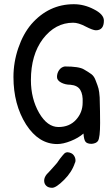

<svg xmlns="http://www.w3.org/2000/svg" viewBox="-20 -684 520 913"><path d="M129 -569Q90 -523 67 -455.5Q44 -388 44 -318Q44 -187 104 -92Q164 1 252 1Q280 1 316.5 -13.5Q353 -28 377 -49Q379 -19 387 -9.5Q395 0 416 0Q438 -2 446 -14Q456 -30 456 -99Q456 -151 454 -221Q452 -249 448.5 -262.5Q445 -276 435 -301Q428 -321 415 -331Q400 -342 379 -354Q356 -368 288 -368Q271 -365 261 -350.5Q251 -336 251 -318Q251 -302 270.5 -291.5Q290 -281 315 -281Q349 -278 362 -256Q375 -234 373 -196Q373 -149 341.5 -114.5Q310 -80 258 -80Q205 -80 166 -147Q127 -215 127 -303Q127 -423 184 -499Q243 -576 328 -576Q353 -576 387 -558Q422 -540 436 -540Q474 -540 474 -586Q474 -616 426 -640Q380 -664 331 -664Q212 -664 129 -569ZM339 79Q339 65 330 53.5Q321 42 302 40Q292 40 285.5 46.5Q279 53 265 71Q251 93 237 107Q229 115 219 127L202 145Q190 160 190 175Q190 190 200 199.5Q210 209 228 209Q247 209 285 171Q322 134 336 91Q339 87 339 79Z"/></svg>

Font: Patrick Hand SC
Style: Regular
Weight: 400
Designer: Patrick Wagesreiter
Foundry: Patrick Wagesreiter
Version: Version 2.001; ttfautohint (v1.8.2)